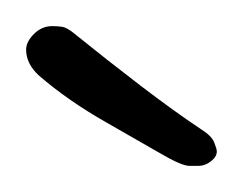

<svg xmlns="http://www.w3.org/2000/svg" viewBox="-121 -567 186 147"><path d="M31 -440Q30 -440 24 -440Q18 -440 1 -450Q-11 -457 -40 -473.5Q-69 -490 -91 -509Q-101 -518 -101 -529Q-101 -535 -95 -541Q-89 -547 -81 -547Q-77 -547 -73.5 -546.5Q-70 -546 -65 -542Q-39 -521 -13.5 -501.5Q12 -482 33 -468Q41 -463 43 -458Q45 -453 45 -451Q45 -447 40.5 -443.5Q36 -440 31 -440Z"/></svg>

Font: Grape Nuts
Style: Regular
Weight: 400
Designer: Robert E. Leuschke
Foundry: Robert E. Leuschke
Version: Version 1.010; ttfautohint (v1.8.3)